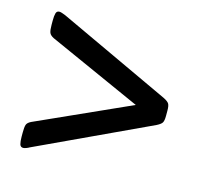

<svg xmlns="http://www.w3.org/2000/svg" viewBox="-75 -540 653 617"><g transform="rotate(15 252.0 -231.5)"><path d="M51 -5Q42 -5 39.5 -14Q37 -23 37 -39V-52Q37 -70 39.5 -78Q42 -86 54 -92L365 -232L55 -371Q43 -377 40 -385Q37 -393 37 -411V-425Q37 -441 39.5 -449.5Q42 -458 51 -458Q55 -458 61.5 -455.5Q68 -453 71 -452L446 -277Q460 -270 464 -263.5Q468 -257 468 -241V-223Q468 -207 464 -200.5Q460 -194 446 -187L71 -12Q68 -10 61.5 -7.5Q55 -5 51 -5Z"/></g></svg>

Font: Asap Semi Condensed Medium
Style: Regular
Weight: 500
Width: 4
Designer: Pablo Cosgaya
Foundry: Omnibus-Type
Version: Version 3.001; ttfautohint (v1.8.4.7-5d5b)